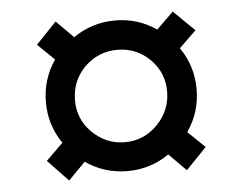

<svg xmlns="http://www.w3.org/2000/svg" viewBox="-42 -601 741 588"><g transform="rotate(-5 329.0 -307.5)"><path d="M147.9 -63 85 -128.9 137.2 -180.2Q97.7 -237.3 97.7 -307.9Q97.7 -378.4 137.2 -436L85.9 -485.8L148.9 -551.8L201.2 -499Q258.8 -538.6 329.1 -539.1Q399.4 -539.6 457 -500L508.8 -550.8L573.2 -487.8L521 -437Q561 -379.4 561 -308.1Q561 -236.8 521 -179.2L573.2 -128.9L509.8 -63L457 -116.2Q399.9 -76.2 328.9 -76.2Q257.8 -76.2 200.2 -116.2ZM227.1 -208Q270 -165 328.6 -165Q387.2 -165 429.2 -208Q470.2 -250.5 470.5 -308.6Q470.7 -366.7 429.2 -408.2Q387.2 -449.2 328.6 -449Q270 -448.7 228 -407.2Q187.5 -365.7 187 -307.1Q186.5 -248.5 227.1 -208Z"/></g></svg>

Font: HK Grotesk Legacy
Style: Bold Italic
Weight: 700
Italic angle: -13°
Designer: Alfredo Marco Pradil
Foundry: Hanken Design Co.
Version: Version 2.022;PS 002.022;hotconv 1.0.88;makeotf.lib2.5.64775